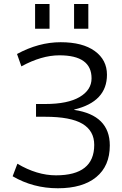

<svg xmlns="http://www.w3.org/2000/svg" viewBox="-20 -957 629 986"><path d="M44.9 -51.8 69.3 -116.2Q169.9 -56.6 267.6 -56.6Q463.9 -56.6 463.9 -212.9Q463.9 -285.2 403.3 -321.3Q342.8 -357.4 211.9 -357.4H165V-422.9H211.9Q328.1 -422.9 389.2 -459Q450.2 -495.1 450.2 -554.7Q450.2 -672.9 285.2 -672.9Q193.4 -672.9 89.8 -616.2L67.4 -679.7Q178.7 -740.2 291.5 -740.2Q404.3 -740.2 466.8 -694.8Q529.3 -649.4 529.3 -573.2Q529.3 -434.6 361.3 -394.5V-392.6Q543.9 -365.2 543.9 -210Q543.9 -104.5 474.1 -47.4Q404.3 9.8 277.3 9.8Q150.4 9.8 44.9 -51.8ZM160.2 -809.6V-936.5H234.4V-809.6ZM360.4 -809.6V-936.5H433.6V-809.6Z"/></svg>

Font: GenEi M Gothic v2 Regular
Style: Regular
Weight: 400
Version: Version 2.0